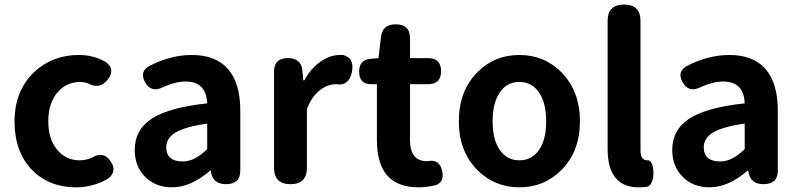

<svg xmlns="http://www.w3.org/2000/svg" viewBox="-20 -799 3464 833"><path d="M309.6 13.7Q193.4 13.7 119.1 -61.5Q43 -140.6 43 -272.5Q43 -403.3 127 -485.4Q207 -560.5 322.3 -560.5Q385.7 -560.5 438.5 -530.3Q481.4 -500 449.2 -456.1Q413.1 -407.2 359.4 -438.5Q342.8 -443.4 329.1 -443.4Q266.6 -443.4 228 -396.5Q189.5 -349.6 189.5 -272.5Q189.5 -196.3 227.5 -149.9Q265.6 -103.5 325.2 -103.5Q354.5 -103.5 378.9 -115.2Q431.6 -146.5 462.9 -94.7Q488.3 -52.7 446.3 -22.5Q382.8 13.7 309.6 13.7Z M726.6 13.7Q654.3 13.7 609.4 -32.2Q564.5 -78.1 564.5 -148.4Q564.5 -236.3 639.2 -284.7Q713.9 -333 878.9 -350.6Q875 -445.3 786.1 -445.3Q741.2 -445.3 687.5 -420.9Q635.7 -394.5 609.4 -442.4Q584 -488.3 627.9 -512.7Q720.7 -560.5 812.5 -560.5Q916 -560.5 969.2 -499.5Q1022.5 -438.5 1022.5 -319.3V-159.2V-58.6Q1022.5 0 960 0Q905.3 0 895.5 -50.8L894.5 -58.6H891.6Q807.6 13.7 726.6 13.7ZM773.4 -98.6Q825.2 -98.6 878.9 -152.3V-262.7Q786.1 -250 740.2 -223.6Q701.2 -198.2 701.2 -160.2Q701.2 -98.6 773.4 -98.6Z M1240.2 0Q1168.9 0 1168.9 -71.3V-273.4V-488.3Q1168.9 -546.9 1229.5 -546.9Q1286.1 -546.9 1292 -493.2L1295.9 -450.2H1299.8Q1329.1 -502.9 1371.1 -532.2Q1412.1 -560.5 1455.1 -560.5Q1461.9 -560.5 1467.8 -560.5Q1494.1 -554.7 1503.9 -534.2Q1512.7 -514.6 1506.8 -486.3Q1493.2 -424.8 1439.5 -433.6Q1438.5 -433.6 1437.5 -433.6Q1401.4 -433.6 1370.1 -409.2Q1333 -381.8 1311.5 -326.2V-71.3Q1311.5 0 1240.2 0Z M1794.9 13.7Q1615.2 13.7 1615.2 -191.4V-433.6H1590.8Q1538.1 -433.6 1538.1 -488.3Q1538.1 -540 1587.9 -543.9L1622.1 -546.9L1632.8 -637.7Q1638.7 -693.4 1696.3 -693.4Q1758.8 -693.4 1758.8 -633.8V-546.9H1836.9Q1893.6 -546.9 1893.6 -490.2Q1893.6 -433.6 1836.9 -433.6H1758.8V-312.5V-191.4Q1758.8 -99.6 1833 -99.6Q1834 -99.6 1835 -99.6Q1885.7 -111.3 1898.4 -57.6Q1909.2 -6.8 1867.2 4.9Q1830.1 13.7 1794.9 13.7Z M2233.4 13.7Q2126 13.7 2050.8 -61.5Q1970.7 -142.6 1970.7 -272.5Q1970.7 -404.3 2050.8 -485.4Q2125 -560.5 2233.4 -560.5Q2340.8 -560.5 2416 -485.4Q2496.1 -403.3 2496.1 -272.5Q2496.1 -142.6 2416 -61.5Q2340.8 13.7 2233.4 13.7ZM2233.4 -103.5Q2288.1 -103.5 2319.3 -149.4Q2349.6 -194.3 2349.6 -272.9Q2349.6 -351.6 2319.3 -396.5Q2288.1 -443.4 2233.4 -443.4Q2177.7 -443.4 2147.5 -396.5Q2117.2 -351.6 2117.2 -272.9Q2117.2 -194.3 2147.5 -149.4Q2178.7 -103.5 2233.4 -103.5Z M2751 13.7Q2616.2 13.7 2616.2 -153.3V-708Q2616.2 -779.3 2687.5 -779.3Q2758.8 -779.3 2758.8 -708V-462.9V-146.5Q2758.8 -103.5 2788.1 -103.5Q2789.1 -103.5 2790 -103.5Q2797.9 -104.5 2804.7 -94.7Q2810.5 -85.9 2812.5 -76.2Q2817.4 -47.9 2812.5 -23.4Q2805.7 6.8 2786.1 11.7Q2764.6 13.7 2751 13.7Z M3058.6 13.7Q2986.3 13.7 2941.4 -32.2Q2896.5 -78.1 2896.5 -148.4Q2896.5 -236.3 2971.2 -284.7Q3045.9 -333 3210.9 -350.6Q3207 -445.3 3118.2 -445.3Q3073.2 -445.3 3019.5 -420.9Q2967.8 -394.5 2941.4 -442.4Q2916 -488.3 2960 -512.7Q3052.7 -560.5 3144.5 -560.5Q3248 -560.5 3301.3 -499.5Q3354.5 -438.5 3354.5 -319.3V-159.2V-58.6Q3354.5 0 3292 0Q3237.3 0 3227.5 -50.8L3226.6 -58.6H3223.6Q3139.6 13.7 3058.6 13.7ZM3105.5 -98.6Q3157.2 -98.6 3210.9 -152.3V-262.7Q3118.2 -250 3072.3 -223.6Q3033.2 -198.2 3033.2 -160.2Q3033.2 -98.6 3105.5 -98.6Z"/></svg>

Font: Bpmf GenSen Rounded B
Style: B
Weight: 700
Foundry: But Ko
Version: Version 1.320